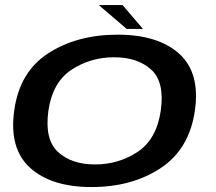

<svg xmlns="http://www.w3.org/2000/svg" viewBox="-20 -732 852 756"><path d="M341 4.5Q499.5 4.5 612.5 -70Q725.5 -144.5 747.5 -297Q768.5 -446.5 685 -521Q601.5 -595.5 443 -595.5Q284 -595.5 170.5 -522.5Q57 -449.5 36 -297Q15 -147 98.5 -71.2Q182 4.5 341 4.5ZM354.5 -84.5Q262 -84.5 208.5 -133.5Q155 -182.5 170.5 -296Q187 -408.5 261.8 -457.5Q336.5 -506.5 429 -506.5Q521.5 -506.5 575.2 -458Q629 -409.5 613 -296Q596.5 -183.5 521.8 -134Q447 -84.5 354.5 -84.5ZM479 -618H543L462.5 -712H369Z"/></svg>

Font: Anybody Expanded Medium
Style: Italic
Weight: 500
Width: 7
Italic angle: -10°
Version: Version 1.113;gftools[0.9.25]